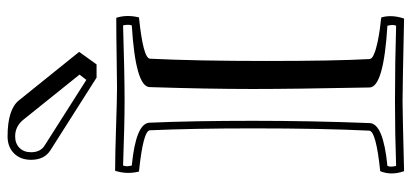

<svg xmlns="http://www.w3.org/2000/svg" viewBox="-310 -753 1087 507"><g transform="rotate(-90 233.5 -499.5)"><path d="M256 -67Q252 -271 252 -375Q252 -495 257 -648Q258 -685 420 -695Q423 -704 420 -718Q292 -714 220 -714Q160 -714 50 -718Q46 -709 50 -695Q162 -684 163 -648Q168 -533 168 -375Q168 -220 162 -67Q161 -31 49 -20Q45 -12 49 3Q132 0 219 0Q323 0 419 3Q423 -5 419 -20Q257 -30 256 -67ZM34 -676Q26 -708 36 -739Q79 -739 152.5 -736.5Q226 -734 255 -734Q276 -734 336 -735Q396 -736 440 -736Q449 -708 441 -676Q333 -665 332 -647Q326 -525 326 -339Q326 -159 331 -68Q331 -65 333.5 -62Q336 -59 340.5 -57Q345 -55 350 -53Q355 -51 363.5 -49Q372 -47 378 -45.5Q384 -44 394 -42.5Q404 -41 410 -40Q416 -39 426.5 -38Q437 -37 441 -36Q449 -9 438 24Q258 20 219 20Q193 20 35 24Q23 -10 35 -39Q141 -50 142 -68Q148 -190 148 -375Q148 -532 143 -647Q142 -665 34 -676ZM290 -833 172 -980Q154 -1003 127 -1003Q108 -1003 96.5 -991.5Q85 -980 85 -961Q85 -936 103 -925L276 -815ZM222 -993 350 -834 317 -788H282L90 -910Q65 -926 65 -961Q65 -989 82 -1006Q99 -1023 127 -1023Q198 -1023 222 -993Z"/></g></svg>

Font: Jacques Francois Shadow
Style: Regular
Weight: 400
Designer: Alexei Vanyashin, Nikita Kanarev (i@xarsok.ru)
Foundry: Cyreal (www.cyreal.org)
Version: Version 1.003